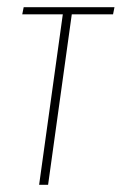

<svg xmlns="http://www.w3.org/2000/svg" viewBox="-20 -515 339 535"><path d="M89 0 155 -475H42L46 -495H299L295 -475H180L114 0Z"/></svg>

Font: Alumni Sans SC Thin
Style: Italic
Weight: 100
Italic angle: -8°
Designer: Robert E. Leuschke
Foundry: Robert E. Leuschke
Version: Version 1.016